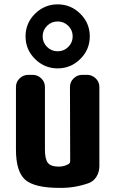

<svg xmlns="http://www.w3.org/2000/svg" viewBox="-20 -870 540 899"><path d="M387.7 -519.5Q411.1 -519.5 428.2 -502.9Q445.3 -486.3 445.3 -462.9V-91.8Q445.3 -64.5 431.2 -42Q417 -19.5 392.6 -11.7Q328.1 10.7 259.8 9.8Q141.6 9.8 98.1 -28.3Q54.7 -66.4 54.7 -169.9V-462.9Q54.7 -486.3 71.8 -502.9Q88.9 -519.5 112.3 -519.5H132.8Q156.2 -519.5 173.3 -502.9Q190.4 -486.3 190.4 -462.9V-169.9Q190.4 -124 204.6 -106.9Q218.8 -89.8 254.9 -89.8Q280.3 -89.8 300.8 -101.6Q308.6 -106.4 308.6 -116.2L307.6 -462.9Q307.6 -486.3 324.7 -502.9Q341.8 -519.5 365.2 -519.5ZM200.2 -650.4Q220.7 -629.9 250 -629.9Q279.3 -629.9 299.8 -650.4Q320.3 -670.9 320.3 -699.7Q320.3 -728.5 299.8 -749Q279.3 -769.5 250 -769.5Q220.7 -769.5 200.2 -749Q179.7 -728.5 179.7 -699.7Q179.7 -670.9 200.2 -650.4ZM144 -805.7Q188.5 -849.6 250 -849.6Q311.5 -849.6 356 -805.7Q400.4 -761.7 400.4 -699.7Q400.4 -637.7 356 -593.8Q311.5 -549.8 250 -549.8Q188.5 -549.8 144 -593.8Q99.6 -637.7 99.6 -699.7Q99.6 -761.7 144 -805.7Z"/></svg>

Font: Rounded Mgen+ 1mn bold
Style: Bold
Weight: 700
Designer: [Source Han Sans]
Ryoko NISHIZUKA  (kana & ideographs); Paul D. Hunt (Latin, Greek & Cyrillic); Wenlong ZHANG  (bopomofo
Version: Version 1.059.20150602